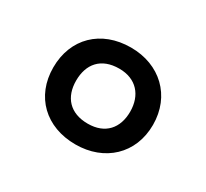

<svg xmlns="http://www.w3.org/2000/svg" viewBox="-76 -832 555 517"><g transform="rotate(30 202.0 -573.5)"><path d="M202 -423C292 -423 357 -483 357 -573C357 -663 292 -724 202 -724C109 -724 47 -663 47 -573C47 -483 110 -423 202 -423ZM203 -488C147 -488 118 -522 118 -573C118 -624 146 -659 203 -659C256 -659 286 -624 286 -573C286 -522 257 -488 203 -488Z"/></g></svg>

Font: Noto Sans Khmer UI SemiCondensed Medium
Style: Regular
Weight: 500
Width: 4
Designer: Danh Hong and the Monotype Design Team
Foundry: Monotype Imaging Inc.
Version: Version 2.002